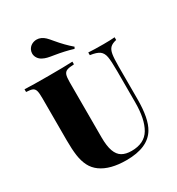

<svg xmlns="http://www.w3.org/2000/svg" viewBox="-221 -1082 1135 1233"><g transform="rotate(-30 346.5 -466.0)"><path d="M13.2 0ZM331.5 -882.8Q378.9 -825.7 427.7 -784.2L420.9 -772Q360.8 -790.5 287.1 -802.2Q257.8 -806.6 240.7 -810.8Q223.6 -814.9 208 -823.2Q190.4 -832 180.2 -847.9Q169.9 -863.8 169.9 -881.8Q169.9 -895 175.8 -908.2Q185.1 -926.8 202.1 -936.3Q219.2 -945.8 239.3 -945.8Q255.4 -945.8 270 -939Q286.6 -931.2 299.1 -919.2Q311.5 -907.2 331.5 -882.8ZM609.4 -532.2V-291Q609.4 -146 568.4 -79.1Q512.7 14.2 353.5 14.2Q232.9 14.2 165.5 -34.2Q132.3 -58.1 114.5 -93.3Q96.7 -128.4 90.1 -174.8Q83.5 -221.2 83.5 -288.1V-602.1Q83.5 -640.1 78.4 -657Q73.2 -673.8 59.1 -680.2Q44.9 -686.5 12.7 -688V-708Q68.8 -705.1 188.5 -705.1Q306.2 -705.1 367.7 -708V-688Q331.5 -686.5 315.2 -680.2Q298.8 -673.8 292.7 -656.7Q286.6 -639.6 286.6 -602.1V-193.8Q286.6 -128.9 300.3 -91.1Q314 -53.2 341.3 -37.1Q368.7 -21 411.6 -21Q506.8 -21 546.6 -88.1Q586.4 -155.3 586.4 -279.8V-512.2Q586.4 -585.9 580.6 -618.2Q574.7 -650.4 554.2 -665.8Q533.7 -681.2 485.4 -688V-708Q526.4 -705.1 597.7 -705.1Q650.4 -705.1 680.7 -708V-688Q649.4 -681.2 634.5 -666.5Q619.6 -651.9 614.5 -621.8Q609.4 -591.8 609.4 -532.2Z"/></g></svg>

Font: TypoPRO Playfair Display SC
Style: Regular
Weight: 900
Designer: Claus Eggers Sørensen
Foundry: Claus Eggers Sørensen
Version: Version 1.004;PS 001.004;hotconv 1.0.70;makeotf.lib2.5.58329